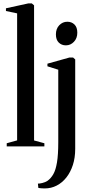

<svg xmlns="http://www.w3.org/2000/svg" viewBox="-20 -838 526 1099"><path d="M78 -34.5V-761.5L14 -775V-790.5L142 -818.5H162L175 -807.5V-34L234 -18V0H18.5V-18ZM236.5 240.5Q227.5 240.5 220 240Q212.5 239.5 207 238.8Q201.5 238 199.5 237.5L197 213Q205 213.5 222 209.5Q239 205.5 252 197Q271.5 183 285.2 159Q299 135 306.2 91.5Q313.5 48 313.5 -24.5V-439L251.5 -458.5V-473.5L376.5 -508.5H398.5L410.5 -498V14Q410.5 65 397 106.5Q383.5 148 359.8 178Q336 208 304.5 224.2Q273 240.5 236.5 240.5ZM356.5 -578.5Q332.5 -578.5 316.2 -594.5Q300 -610.5 300 -641Q300 -673.5 319.2 -693.5Q338.5 -713.5 365 -713.5H366Q390 -713.5 406.2 -697.8Q422.5 -682 422.5 -651Q422.5 -619 403.2 -598.8Q384 -578.5 357.5 -578.5Z"/></svg>

Font: Merriweather 144pt
Style: Regular
Weight: 400
Version: Version 2.100